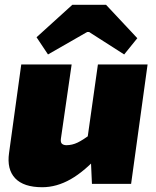

<svg xmlns="http://www.w3.org/2000/svg" viewBox="-20 -770 653 804"><path d="M280 -500 235 -189Q233 -173 240 -167.5Q247 -162 258 -162Q282 -162 305 -173Q328 -184 365 -212L401 -126Q335 -53 276 -19.5Q217 14 157 14Q79 14 43.5 -23.5Q8 -61 18 -130L69 -500ZM598 -500 529 0H365L359 -134L340 -146L390 -500ZM424 -750 555 -610 500 -542 353 -636H345L181 -542L133 -614L283 -750Z"/></svg>

Font: Exo 2 Black
Style: Italic
Weight: 900
Italic angle: -8°
Designer: Natanael Gama
Foundry: Natanael Gama
Version: Version 2.010